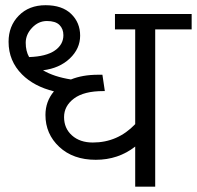

<svg xmlns="http://www.w3.org/2000/svg" viewBox="-20 -699 738 719"><path d="M486.3 0V-150.2Q423.2 -100.6 338.5 -100.6Q253.8 -100.6 202 -148.9Q150.2 -197.2 150.2 -268.5Q150.2 -319 182 -356.9Q107.2 -375.6 62.7 -420.1Q12.1 -470.7 12.1 -542.5Q12.1 -601.6 50.3 -640.5Q88.5 -679.5 150.7 -679.5Q212.8 -679.5 246.5 -646.9Q280.1 -614.3 280.1 -565.5Q280.1 -516.7 241.4 -480Q202.7 -443.4 141.1 -435.8Q182 -411.5 245.7 -401.4Q289.2 -419.1 347.3 -419.1H363.5L372.6 -357.9H366.5Q294.2 -357.9 257.1 -330.1Q219.9 -302.3 219.9 -260.4Q219.9 -218.4 249.5 -191.9Q279.1 -165.3 327.6 -165.3Q420.6 -165.3 486.3 -234.1V-589H410.5V-646.6H697.7V-589H561.2V0ZM89 -485.3Q152.7 -487.4 185 -509.6Q217.4 -531.9 217.4 -567.2Q217.4 -591 202.5 -605.7Q187.6 -620.3 155.7 -620.3Q123.9 -620.3 100.1 -595Q76.3 -569.8 76.3 -538.7Q76.3 -507.6 89 -485.3Z"/></svg>

Font: KhulaRegular
Style: Regular
Weight: 400
Designer: Erin McLaughlin, Steve Matteson
Version: Version 1.001;PS 1.0;hotconv 1.0.72;makeotf.lib2.5.5900; ttf